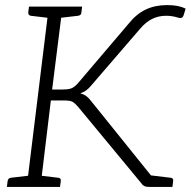

<svg xmlns="http://www.w3.org/2000/svg" viewBox="-20 -735 751 755"><path d="M85 0 172 -709H226L185 -383H227Q247 -383 259 -387Q271 -391 285 -406L485 -641Q516 -680 553 -697.5Q590 -715 637 -715Q661 -715 678.5 -711.5Q696 -708 710 -701L702 -675Q699 -666 692.5 -664.5Q686 -663 679 -666Q670 -669 658 -671Q646 -673 633 -673Q603 -673 578 -660.5Q553 -648 531 -622L338 -398Q328 -386 318 -379Q308 -372 296 -368Q310 -364 319.5 -357Q329 -350 338 -338L610 0H565Q554 0 547 -3.5Q540 -7 536 -14L287 -315Q275 -329 265.5 -334.5Q256 -340 232 -340H180L139 0ZM565 0 536 -52 576 -45ZM7 0 10 -23Q11 -29 14.5 -32.5Q18 -36 23 -36L100 -45L101 0ZM123 0 134 -45 209 -36Q214 -36 217 -32.5Q220 -29 219 -23L216 0ZM188 -709 176 -664 101 -673Q96 -674 93.5 -677Q91 -680 91 -686L94 -709ZM303 -709 300 -686Q300 -680 296.5 -677Q293 -674 287 -673L210 -664V-709ZM565 0 576 -45 651 -36Q656 -36 659 -32.5Q662 -29 661 -23L658 0Z"/></svg>

Font: Aleo Light
Style: Italic
Weight: 300
Italic angle: -7°
Designer: Alessio Laiso
Foundry: Alessio Laiso
Version: Version 2.001;gftools[0.9.29]